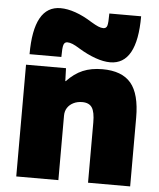

<svg xmlns="http://www.w3.org/2000/svg" viewBox="-55 -842 737 890"><g transform="rotate(5 313.5 -397.5)"><path d="M54 0V-520H240L242 -460H244Q279 -497 318 -513.5Q357 -530 409 -530Q500 -530 542 -480Q584 -430 584 -320V0H388V-280Q388 -329 374.5 -349.5Q361 -370 329 -370Q306 -370 288 -361Q270 -352 260 -336.5Q250 -321 250 -300V0ZM441 -565Q410 -565 372 -578.5Q334 -592 293 -617Q274 -629 260.5 -634.5Q247 -640 236 -640Q223 -640 218.5 -626.5Q214 -613 214 -570H66Q66 -795 191 -795Q223 -795 260.5 -782Q298 -769 339 -743Q359 -731 372 -725.5Q385 -720 396 -720Q410 -720 414 -733.5Q418 -747 418 -790H566Q566 -565 441 -565Z"/></g></svg>

Font: M PLUS 1 Thin Black
Style: Regular
Weight: 900
Version: Version 1.001